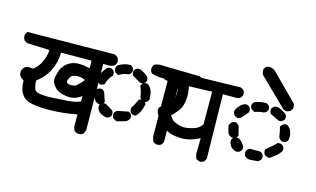

<svg xmlns="http://www.w3.org/2000/svg" viewBox="-107 -1032 2200 1338"><g transform="rotate(15 993.0 -362.5)"><path d="M605.5 -479.5 567.4 -480.5 572.3 -1 560.5 23.4Q545.9 35.2 527.3 35.2Q519.5 35.2 517.6 34.2L498 25.4Q485.4 6.8 485.4 -12.7V-93.8Q377.9 -73.2 274.4 -73.2Q229.5 -73.2 191.4 -78.1Q125 -85 100.1 -110.4Q75.2 -135.7 67.4 -168.9Q61.5 -197.3 60.5 -226.6Q48.8 -230.5 39.1 -241.2Q25.4 -254.9 25.4 -275.4Q25.4 -299.8 44.9 -315.4Q55.7 -324.2 78.1 -324.2Q88.9 -324.2 103.5 -322.3Q130.9 -342.8 147.5 -370.1Q178.7 -423.8 179.7 -476.6L18.6 -483.4L-2 -494.1Q-13.7 -509.8 -13.7 -530.3Q-13.7 -532.2 -13.7 -536.1L-1 -559.6Q13.7 -559.6 79.6 -559.6Q145.5 -559.6 627 -565.4L647.5 -554.7Q660.2 -540 660.2 -521.5Q660.2 -514.6 659.2 -511.7L649.4 -493.2Q627.9 -479.5 605.5 -479.5ZM406.2 -437.5Q437.5 -437.5 484.4 -426.8L482.4 -481.4L263.7 -480.5Q262.7 -410.2 230.5 -345.7Q220.7 -326.2 211.9 -314.5Q198.2 -295.9 182.6 -280.3Q167 -264.6 145.5 -247.1Q146.5 -220.7 151.4 -203.1Q155.3 -183.6 162.1 -177.7Q179.7 -160.2 252.9 -160.2Q295.9 -160.2 354.5 -166H355.5Q436.5 -166 485.4 -187.5L486.3 -226.6Q461.9 -209 441.4 -202.1Q420.9 -195.3 399.4 -195.3Q392.6 -195.3 384.8 -196.3Q356.4 -199.2 334 -207Q305.7 -215.8 284.2 -243.2Q265.6 -264.6 265.6 -291Q265.6 -306.6 274.4 -335Q278.3 -349.6 283.2 -362.3Q294.9 -388.7 321.3 -410.2Q347.7 -431.6 386.7 -436.5Q395.5 -437.5 406.2 -437.5ZM472.7 -338.9Q448.2 -351.6 421.9 -351.6Q407.2 -351.6 393.6 -348.1Q379.9 -344.7 372.1 -336.9Q364.3 -329.1 359.9 -316.4Q355.5 -303.7 355.5 -296.9Q355.5 -289.1 359.4 -287.1Q371.1 -279.3 387.7 -279.3Q407.2 -279.3 425.8 -288.1Q458 -317.4 472.7 -338.9Z M1034.2 -93.8Q1034.2 -96.7 1034.2 -100.6L1031.2 -491.2Q1004.9 -491.2 974.1 -492.2Q943.4 -493.2 911.1 -504.9L910.2 -506.8Q899.4 -518.6 899.4 -536.1Q899.4 -543.9 900.4 -545.9L909.2 -565.4Q933.6 -577.1 959 -577.1Q967.8 -577.1 977.5 -576.2L1238.3 -571.3L1257.8 -561.5Q1269.5 -547.9 1269.5 -530.3Q1269.5 -522.5 1268.6 -520.5L1259.8 -502Q1245.1 -491.2 1228.5 -490.2H1112.3L1117.2 -65.4L1107.4 -45.9Q1098.6 -38.1 1090.8 -36.1Q1083 -34.2 1078.1 -34.2Q1068.4 -34.2 1066.4 -35.2L1047.9 -43.9Q1034.2 -67.4 1034.2 -93.8ZM735.4 -130.9Q725.6 -143.6 725.6 -158.2Q725.6 -166 726.6 -168.9Q732.4 -183.6 749 -190.4Q786.1 -197.3 824.2 -205.1Q835 -201.2 840.3 -195.8Q845.7 -190.4 849.6 -180.7V-164.1Q843.8 -152.3 836.4 -145Q829.1 -137.7 817.4 -133.8L759.8 -118.2ZM644.5 -138.7Q637.7 -142.6 629.4 -150.4Q621.1 -158.2 617.2 -168Q613.3 -177.7 613.3 -183.6Q613.3 -192.4 614.3 -194.3Q620.1 -210 635.7 -215.8L637.7 -216.8H655.3Q707 -187.5 711.9 -182.6Q718.8 -173.8 718.8 -159.2Q718.8 -152.3 716.8 -147Q714.8 -141.6 711.4 -138.7Q708 -135.7 707 -134.3Q706.1 -132.8 704.6 -132.3Q703.1 -131.8 702.1 -130.9Q696.3 -127 693.4 -127L679.7 -126Q660.2 -129.9 644.5 -138.7ZM835 -214.8V-235.4Q855.5 -266.6 870.1 -300.8L871.1 -302.7Q879.9 -309.6 892.6 -309.6Q905.3 -309.6 915 -299.8Q920.9 -294.9 924.8 -284.2Q911.1 -220.7 880.9 -193.4L877.9 -190.4H859.4Q849.6 -195.3 846.2 -198.7Q842.8 -202.1 840.8 -204.1Q837.9 -208 835 -214.8ZM596.7 -309.6Q603.5 -309.6 607.9 -308.1Q612.3 -306.6 616.2 -301.8Q625 -293.9 628.9 -280.3Q634.8 -257.8 646.5 -228.5Q641.6 -216.8 637.7 -212.9Q630.9 -206.1 622.1 -202.1L609.4 -201.2L585.9 -212.9Q561.5 -241.2 560.5 -276.4V-278.3L572.3 -301.8Q585 -309.6 596.7 -309.6ZM898.4 -426.8H901.4Q910.2 -421.9 915 -416Q943.4 -388.7 943.4 -326.2V-324.2Q936.5 -306.6 920.9 -300.8L918.9 -299.8H902.3Q884.8 -306.6 878.9 -322.3L877.9 -325.2Q873 -362.3 856.4 -400.4Q861.3 -412.1 866.7 -417.5Q872.1 -422.9 881.8 -426.8ZM622.1 -465.8Q628.9 -465.8 631.3 -464.8Q633.8 -463.9 635.7 -462.9Q637.7 -461.9 638.7 -460.9Q648.4 -455.1 654.3 -442.4V-419.9L651.4 -417Q625 -387.7 614.3 -349.6L612.3 -345.7L586.9 -335L562.5 -348.6L553.7 -375Q559.6 -401.4 572.3 -420.9Q584 -440.4 599.6 -458Q608.4 -465.8 622.1 -465.8ZM795.9 -504.9Q799.8 -507.8 806.6 -510.7H827.1Q857.4 -498 884.8 -474.6Q892.6 -463.9 892.6 -450.2Q892.6 -438.5 882.8 -429.7Q877.9 -423.8 868.2 -419.9H849.6L790 -455.1Q782.2 -466.8 782.2 -480.5Q782.2 -494.1 795.9 -504.9ZM656.2 -470.7Q656.2 -477.5 657.2 -480.5L664.1 -495.1Q707 -522.5 752 -522.5H753.9Q763.7 -518.6 768.6 -512.7L777.3 -500L778.3 -498V-480.5Q771.5 -461.9 754.9 -456.1L736.3 -453.1Q713.9 -448.2 693.4 -435.5L688.5 -431.6L664.1 -445.3Q656.2 -458 656.2 -470.7Z M1355.5 -50.8Q1355.5 -58.6 1356.4 -66.4L1357.4 -156.2Q1305.7 -130.9 1271.5 -125Q1251 -121.1 1227.5 -121.1Q1175.8 -121.1 1134.8 -136.7Q1098.6 -151.4 1045.9 -213.9Q1002 -266.6 1028.3 -294.9L1029.3 -295.9Q1055.7 -308.6 1083 -338.4Q1110.4 -368.2 1114.3 -387.7Q1116.2 -402.3 1116.2 -414.6Q1116.2 -426.8 1115.7 -434.6Q1115.2 -442.4 1114.3 -447.8Q1113.3 -453.1 1112.3 -459Q1109.4 -470.7 1104.5 -481.4L1021.5 -483.4Q1005.9 -486.3 996.1 -496.1Q985.4 -507.8 985.4 -526.4Q985.4 -528.3 985.4 -532.2L996.1 -552.7Q1023.4 -563.5 1043.9 -563.5Q1049.8 -563.5 1055.2 -562.5Q1060.5 -561.5 1084 -561.5Q1173.8 -561.5 1536.1 -570.3L1554.7 -560.5Q1566.4 -548.8 1566.4 -531.2Q1566.4 -523.4 1565.4 -520.5L1556.6 -503.9Q1543 -493.2 1526.4 -492.2H1427.7L1435.5 -30.3L1424.8 -8.8Q1412.1 2 1395.5 2Q1388.7 2 1385.7 1L1368.2 -6.8L1366.2 -9.8Q1355.5 -28.3 1355.5 -50.8ZM1155.3 -216.8Q1194.3 -199.2 1222.7 -199.2Q1255.9 -199.2 1299.8 -213.9Q1329.1 -223.6 1351.6 -253.9L1350.6 -490.2L1184.6 -484.4Q1191.4 -450.2 1191.9 -435.5Q1192.4 -420.9 1192.4 -414.1Q1192.4 -369.1 1177.7 -333Q1168 -307.6 1117.2 -255.9Q1134.8 -226.6 1155.3 -216.8Z M1682.6 -139.6Q1682.6 -147.5 1684.6 -152.8Q1686.5 -158.2 1690.4 -162.1Q1698.2 -168.9 1708 -173.8H1782.2Q1792 -168.9 1796.9 -165Q1803.7 -158.2 1807.6 -148.4V-129.9Q1800.8 -113.3 1784.2 -105.5L1783.2 -104.5L1726.6 -99.6Q1706.1 -101.6 1690.4 -114.3Q1682.6 -127 1682.6 -139.6ZM1564.5 -194.3Q1564.5 -195.3 1564.5 -199.2L1573.2 -214.8Q1585.9 -225.6 1601.6 -225.6Q1608.4 -225.6 1611.3 -224.6Q1625 -218.8 1637.7 -205.6Q1650.4 -192.4 1659.2 -174.8V-156.2Q1654.3 -147.5 1651.4 -144Q1648.4 -140.6 1647 -139.6Q1645.5 -138.7 1644.5 -137.7Q1643.6 -136.7 1641.6 -135.7Q1636.7 -132.8 1633.8 -131.8L1621.1 -129.9Q1599.6 -133.8 1583 -149.4Q1564.5 -168.9 1564.5 -194.3ZM1810.5 -185.5Q1810.5 -189.5 1811.5 -196.3Q1829.1 -214.8 1845.7 -226.6Q1867.2 -243.2 1885.7 -263.7H1907.2Q1923.8 -256.8 1931.6 -240.2L1932.6 -238.3V-219.7Q1918 -195.3 1897.9 -179.2Q1877.9 -163.1 1857.4 -148.4L1842.8 -147.5L1818.4 -159.2Q1810.5 -172.9 1810.5 -185.5ZM1562.5 -326.2Q1564.5 -326.2 1569.3 -326.2Q1585.9 -317.4 1592.8 -301.8Q1598.6 -273.4 1607.4 -242.2Q1602.5 -231.4 1597.2 -226.1Q1591.8 -220.7 1582 -216.8H1564.5Q1541 -225.6 1532.2 -247.1L1521.5 -293.9L1535.2 -317.4Q1546.9 -326.2 1562.5 -326.2ZM1896.5 -402.3H1915Q1942.4 -385.7 1950.2 -354.5Q1954.1 -340.8 1954.1 -328.1Q1954.1 -307.6 1952.1 -303.7Q1946.3 -287.1 1929.7 -281.2L1927.7 -280.3H1910.2Q1900.4 -285.2 1894 -291.5Q1887.7 -297.9 1883.8 -308.6Q1879.9 -341.8 1870.1 -376Q1875 -386.7 1878.9 -390.6Q1886.7 -397.5 1896.5 -402.3ZM1605.5 -465.8Q1616.2 -465.8 1627 -456.1Q1631.8 -450.2 1636.7 -440.4V-422.9V-418.9L1592.8 -367.2L1568.4 -357.4L1543 -371.1L1532.2 -397.5Q1545.9 -430.7 1565.9 -448.2Q1585.9 -465.8 1605.5 -465.8ZM1777.3 -473.6Q1777.3 -478.5 1778.3 -481.4Q1786.1 -497.1 1800.8 -502.9L1802.7 -503.9H1826.2Q1848.6 -494.1 1860.4 -487.3Q1876 -478.5 1884.8 -471.7Q1892.6 -460.9 1892.6 -448.2Q1892.6 -441.4 1890.6 -436Q1888.7 -430.7 1882.8 -425.3Q1877 -419.9 1867.2 -415H1851.6H1849.6L1786.1 -446.3Q1777.3 -458 1777.3 -473.6ZM1647.5 -443.4Q1639.6 -455.1 1639.6 -467.8Q1639.6 -471.7 1639.6 -476.6L1649.4 -493.2Q1686.5 -510.7 1726.6 -510.7Q1736.3 -510.7 1739.3 -509.8Q1755.9 -503.9 1761.7 -487.3L1762.7 -485.4V-467.8Q1758.8 -459 1755.4 -455.1Q1752 -451.2 1749 -449.2Q1744.1 -446.3 1737.3 -443.4Q1705.1 -441.4 1671.9 -429.7ZM1655.3 -723.6Q1655.3 -727.5 1655.3 -733.4L1668 -753.9Q1682.6 -759.8 1694.3 -759.8Q1715.8 -759.8 1734.4 -744.1L1918.9 -559.6Q1926.8 -548.8 1926.8 -535.2Q1926.8 -525.4 1924.8 -520.5L1914.1 -502.9Q1898.4 -493.2 1882.8 -492.2Q1871.1 -495.1 1864.3 -499Q1857.4 -503.9 1853.5 -507.8L1663.1 -694.3Q1655.3 -709 1655.3 -723.6Z"/></g></svg>

Font: JasonHandwriting2
Style: SemiBold
Weight: 600
Version: Version 1.04.7